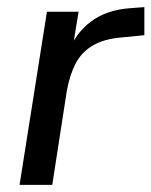

<svg xmlns="http://www.w3.org/2000/svg" viewBox="-20 -520 426 540"><path d="M35 0 112 -487H201L182 -371H172Q190 -424 234 -458Q278 -492 346 -497L386 -500V-421L325 -415Q273 -411 241 -392Q209 -373 192.5 -341Q176 -309 168 -265L127 0Z"/></svg>

Font: Nunito Sans 12pt Medium
Style: Italic
Weight: 500
Italic angle: -9°
Designer: Vernon Adams
Foundry: Vernon Adams
Version: Version 3.101;gftools[0.9.27]